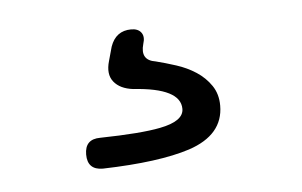

<svg xmlns="http://www.w3.org/2000/svg" viewBox="-29 -36 390 248"><g transform="rotate(-5 166.5 88.0)"><path d="M76 156Q76 136 96 136Q149 135 174 130Q205 124 205 108Q205 81 144 77Q127 75 119 65Q111 55 116 38L121 20Q128 0 148 0Q157 0 161 5.5Q165 11 162 20Q156 41 176 44Q188 47 202 51.5Q216 56 227.5 63.5Q239 71 246.5 82Q254 93 254 108Q254 146 209 161Q169 174 96 176Q76 176 76 156Z"/></g></svg>

Font: Higure Gothic
Style: Regular
Weight: 400
Designer: Yoshimichi Ohira
Foundry: Positype
Version: Version 1.000